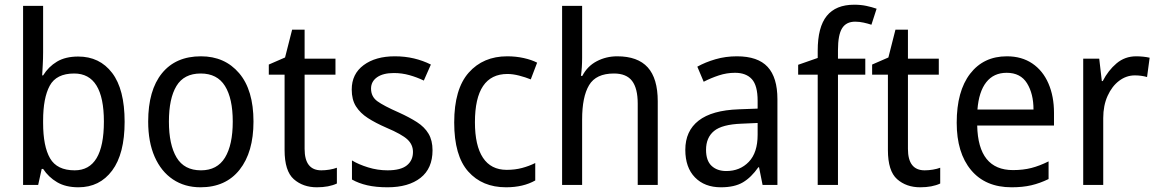

<svg xmlns="http://www.w3.org/2000/svg" viewBox="-20 -785 4913 815"><path d="M163 -563Q163 -536 161.5 -510Q160 -484 159 -465H163Q186 -502 222 -523.5Q258 -545 312 -545Q403 -545 456 -475.5Q509 -406 509 -268Q509 -132 456 -61Q403 10 313 10Q259 10 222.5 -11.5Q186 -33 163 -68H157L142 0H78V-760H163ZM295 -473Q219 -473 191 -421Q163 -369 163 -273V-263Q163 -164 192.5 -113Q222 -62 297 -62Q421 -62 421 -269Q421 -473 295 -473Z M1056 -269Q1056 -139 997 -64.5Q938 10 831 10Q764 10 714 -23.5Q664 -57 636.5 -119.5Q609 -182 609 -269Q609 -402 667.5 -474Q726 -546 833 -546Q934 -546 995 -474.5Q1056 -403 1056 -269ZM697 -269Q697 -171 729.5 -116.5Q762 -62 833 -62Q902 -62 935 -116Q968 -170 968 -269Q968 -367 935 -420Q902 -473 832 -473Q761 -473 729 -420Q697 -367 697 -269Z M1344 -62Q1361 -62 1379 -65Q1397 -68 1410 -73V-6Q1376 10 1325 10Q1266 10 1227 -24.5Q1188 -59 1188 -148V-468H1121V-511L1190 -541L1220 -659H1273V-536H1404V-468H1273V-153Q1273 -62 1344 -62Z M1816 -147Q1816 -70 1765 -30Q1714 10 1625 10Q1576 10 1539 1.5Q1502 -7 1474 -23V-104Q1502 -87 1542.5 -74.5Q1583 -62 1625 -62Q1681 -62 1707 -83Q1733 -104 1733 -140Q1733 -171 1709.5 -193Q1686 -215 1620 -243Q1574 -263 1541.5 -284Q1509 -305 1491 -333.5Q1473 -362 1473 -405Q1473 -471 1523.5 -508.5Q1574 -546 1656 -546Q1699 -546 1737 -537Q1775 -528 1809 -511L1779 -443Q1750 -457 1718 -466Q1686 -475 1652 -475Q1606 -475 1580.5 -457Q1555 -439 1555 -409Q1555 -375 1581.5 -355.5Q1608 -336 1674 -307Q1718 -287 1750 -266.5Q1782 -246 1799 -217.5Q1816 -189 1816 -147Z M2128 10Q2027 10 1967.5 -57Q1908 -124 1908 -265Q1908 -407 1969.5 -476.5Q2031 -546 2133 -546Q2170 -546 2203.5 -538.5Q2237 -531 2260 -519L2233 -448Q2211 -457 2184 -464Q2157 -471 2134 -471Q1996 -471 1996 -266Q1996 -167 2030 -115.5Q2064 -64 2131 -64Q2166 -64 2196 -72Q2226 -80 2252 -93V-19Q2201 10 2128 10Z M2451 -540Q2451 -498 2446 -463H2452Q2473 -504 2513 -525Q2553 -546 2600 -546Q2687 -546 2729.5 -499Q2772 -452 2772 -355V0H2687V-345Q2687 -410 2663 -441.5Q2639 -473 2586 -473Q2510 -473 2480.5 -423.5Q2451 -374 2451 -278V0H2366V-760H2451Z M3108 -546Q3197 -546 3238.5 -501Q3280 -456 3280 -364V0H3217L3202 -75H3199Q3169 -32 3133.5 -11Q3098 10 3040 10Q2971 10 2930 -32Q2889 -74 2889 -149Q2889 -229 2945.5 -273Q3002 -317 3116 -321L3196 -324V-357Q3196 -422 3171.5 -449Q3147 -476 3100 -476Q3065 -476 3031.5 -465Q2998 -454 2967 -438L2940 -502Q2974 -521 3017 -533.5Q3060 -546 3108 -546ZM3128 -260Q3045 -257 3011 -229Q2977 -201 2977 -149Q2977 -103 3000.5 -81Q3024 -59 3063 -59Q3121 -59 3158.5 -98Q3196 -137 3196 -213V-263Z M3653 -468H3537V0H3451V-468H3368V-510L3451 -539V-570Q3451 -670 3489.5 -717.5Q3528 -765 3606 -765Q3634 -765 3657.5 -760Q3681 -755 3701 -748L3679 -680Q3664 -685 3646 -689Q3628 -693 3610 -693Q3572 -693 3554.5 -665Q3537 -637 3537 -572V-536H3653Z M3905 -62Q3922 -62 3940 -65Q3958 -68 3971 -73V-6Q3937 10 3886 10Q3827 10 3788 -24.5Q3749 -59 3749 -148V-468H3682V-511L3751 -541L3781 -659H3834V-536H3965V-468H3834V-153Q3834 -62 3905 -62Z M4254 -546Q4317 -546 4362 -515.5Q4407 -485 4430.5 -430.5Q4454 -376 4454 -306V-252H4128Q4132 -63 4280 -63Q4323 -63 4358 -72Q4393 -81 4431 -100V-25Q4394 -7 4357.5 1.5Q4321 10 4274 10Q4163 10 4102 -63Q4041 -136 4041 -264Q4041 -398 4098 -472Q4155 -546 4254 -546ZM4253 -476Q4198 -476 4166.5 -436Q4135 -396 4129 -320H4367Q4367 -387 4339.5 -431.5Q4312 -476 4253 -476Z M4803 -546Q4817 -546 4832 -544.5Q4847 -543 4860 -540L4849 -458Q4825 -465 4797 -465Q4761 -465 4730.5 -442Q4700 -419 4681.5 -378Q4663 -337 4663 -284V0H4578V-536H4646L4657 -441H4661Q4684 -486 4719.5 -516Q4755 -546 4803 -546Z"/></svg>

Font: Noto Sans Kannada SemiCondensed
Style: Regular
Weight: 400
Width: 4
Designer: Jelle Bosma - Monotype Design Team
Foundry: Monotype Imaging Inc.
Version: Version 2.005; ttfautohint (v1.8.4.7-5d5b)